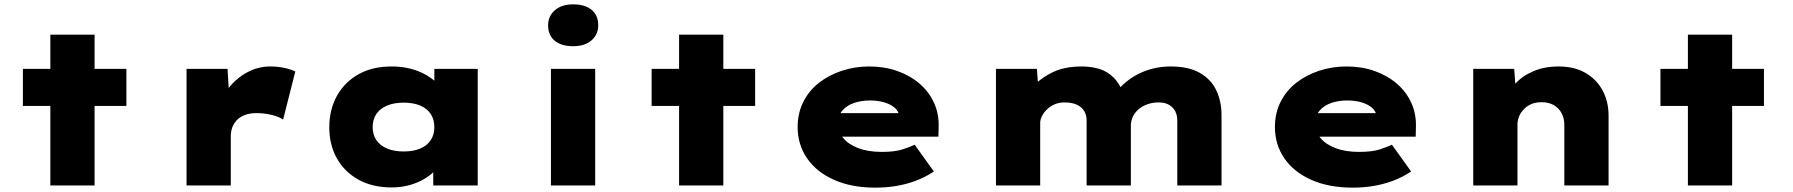

<svg xmlns="http://www.w3.org/2000/svg" viewBox="-20 -851 8226 881"><path d="M211 0V-692H414V0ZM85 -365V-535H560V-365Z M836 0V-535H1024L1036 -338L976 -342Q992 -399 1028 -445.5Q1064 -492 1114 -519Q1164 -546 1220 -546Q1252 -546 1282 -540Q1312 -534 1335 -523L1279 -302Q1262 -315 1227.5 -323.5Q1193 -332 1158 -332Q1127 -332 1104 -323.5Q1081 -315 1066.5 -299.5Q1052 -284 1045.5 -265.5Q1039 -247 1039 -226V0Z M1777 9Q1689 9 1625 -26.5Q1561 -62 1526 -124Q1491 -186 1491 -267Q1491 -349 1526.5 -412Q1562 -475 1625.5 -510.5Q1689 -546 1777 -546Q1826 -546 1866.5 -535Q1907 -524 1938 -505.5Q1969 -487 1990 -465Q2011 -443 2019 -423L1973 -417V-535H2172V0H1968V-145L2010 -131Q2005 -104 1985 -79Q1965 -54 1934.5 -34.5Q1904 -15 1864 -3Q1824 9 1777 9ZM1832 -156Q1877 -156 1908.5 -169.5Q1940 -183 1956.5 -208Q1973 -233 1973 -267Q1973 -303 1956.5 -328Q1940 -353 1908.5 -366.5Q1877 -380 1832 -380Q1788 -380 1756 -366.5Q1724 -353 1707 -328Q1690 -303 1690 -267Q1690 -233 1707 -208Q1724 -183 1756 -169.5Q1788 -156 1832 -156Z M2508 0V-535H2711V0ZM2610 -639Q2556 -639 2525.5 -664Q2495 -689 2495 -735Q2495 -777 2526 -804Q2557 -831 2610 -831Q2664 -831 2694.5 -806Q2725 -781 2725 -735Q2725 -693 2694.5 -666Q2664 -639 2610 -639Z M3096 0V-692H3299V0ZM2970 -365V-535H3445V-365Z M3996 10Q3887 10 3806.5 -26Q3726 -62 3683 -125Q3640 -188 3640 -268Q3640 -331 3665.5 -382.5Q3691 -434 3736.5 -470Q3782 -506 3842 -526Q3902 -546 3968 -546Q4038 -546 4096.5 -525.5Q4155 -505 4198.5 -468Q4242 -431 4265.5 -380Q4289 -329 4287 -268L4286 -224H3766L3743 -332H4125L4106 -301V-319Q4104 -340 4086 -356Q4068 -372 4038.5 -381Q4009 -390 3972 -390Q3932 -390 3898.5 -378.5Q3865 -367 3845 -343.5Q3825 -320 3825 -284Q3825 -248 3848.5 -218.5Q3872 -189 3917.5 -171.5Q3963 -154 4026 -154Q4087 -154 4123 -166Q4159 -178 4177 -187L4265 -64Q4224 -37 4180.5 -21Q4137 -5 4091.5 2.5Q4046 10 3996 10Z M4550 0V-535H4738L4746 -422L4708 -445Q4730 -467 4754.5 -485.5Q4779 -504 4807 -518Q4835 -532 4869 -539Q4903 -546 4944 -546Q4986 -546 5023.5 -535Q5061 -524 5090.5 -494.5Q5120 -465 5138 -412L5093 -416L5102 -430Q5123 -455 5148.5 -476Q5174 -497 5205 -512.5Q5236 -528 5273 -537Q5310 -546 5352 -546Q5435 -546 5486.5 -516Q5538 -486 5561.5 -435.5Q5585 -385 5585 -323V0H5382V-299Q5382 -321 5373 -339.5Q5364 -358 5345 -369.5Q5326 -381 5297 -381Q5269 -381 5246 -373Q5223 -365 5205.5 -350.5Q5188 -336 5178.5 -316.5Q5169 -297 5169 -275V0H4966V-299Q4966 -322 4955.5 -340.5Q4945 -359 4922.5 -370Q4900 -381 4863 -381Q4838 -381 4817.5 -371.5Q4797 -362 4782.5 -347.5Q4768 -333 4760.5 -317Q4753 -301 4753 -289V0Z M6186 10Q6077 10 5996.5 -26Q5916 -62 5873 -125Q5830 -188 5830 -268Q5830 -331 5855.5 -382.5Q5881 -434 5926.5 -470Q5972 -506 6032 -526Q6092 -546 6158 -546Q6228 -546 6286.5 -525.5Q6345 -505 6388.5 -468Q6432 -431 6455.5 -380Q6479 -329 6477 -268L6476 -224H5956L5933 -332H6315L6296 -301V-319Q6294 -340 6276 -356Q6258 -372 6228.5 -381Q6199 -390 6162 -390Q6122 -390 6088.5 -378.5Q6055 -367 6035 -343.5Q6015 -320 6015 -284Q6015 -248 6038.5 -218.5Q6062 -189 6107.5 -171.5Q6153 -154 6216 -154Q6277 -154 6313 -166Q6349 -178 6367 -187L6455 -64Q6414 -37 6370.5 -21Q6327 -5 6281.5 2.5Q6236 10 6186 10Z M6740 0V-535H6928L6938 -398L6888 -384Q6900 -429 6932 -465.5Q6964 -502 7015.5 -524Q7067 -546 7131 -546Q7204 -546 7255 -516.5Q7306 -487 7333.5 -436Q7361 -385 7361 -320V0H7158V-278Q7158 -309 7145 -332.5Q7132 -356 7109 -369Q7086 -382 7054 -382Q7025 -382 7004.5 -372.5Q6984 -363 6970 -347.5Q6956 -332 6949.5 -314.5Q6943 -297 6943 -280V0H6842Q6794 0 6768.5 0Q6743 0 6740 0Z M7725 0V-692H7928V0ZM7599 -365V-535H8074V-365Z"/></svg>

Font: Lexend Peta Black
Style: Regular
Weight: 900
Version: Version 1.007